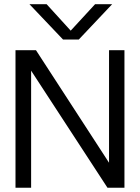

<svg xmlns="http://www.w3.org/2000/svg" viewBox="-20 -887 662 907"><path d="M352.1 -700.2H277.8L119.1 -867.2H200.2L314 -742.2L429.2 -867.2H509.8ZM495.1 -649.9H567.9V0H487.8L127 -553.2V0H53.2V-649.9H149.9L495.1 -118.2Z"/></svg>

Font: Overused Grotesk
Style: Regular
Weight: 400
Version: Version 0.002